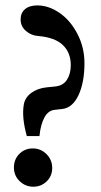

<svg xmlns="http://www.w3.org/2000/svg" viewBox="-20 -687 383 727"><path d="M81.5 -171.9Q61.5 -243.7 70.3 -292Q75.2 -318.4 99.1 -335.7Q123 -353 157.7 -356.4L188 -359.4Q218.8 -362.3 233.4 -384.8Q248 -407.2 248 -440.4Q248 -487.8 217.8 -516.6Q187.5 -545.4 124 -550.8Q97.7 -552.7 77.9 -570.1Q58.1 -587.4 58.1 -613.3Q58.1 -638.2 74.7 -652.3Q91.3 -666.5 121.1 -666.5Q164.1 -666.5 205.1 -638.4Q246.1 -610.4 272.9 -559.1Q299.8 -507.8 299.8 -447.8Q299.8 -375.5 277.6 -327.4Q255.4 -279.3 216.3 -274.4L186.5 -271Q162.6 -268.6 148.2 -242.2Q133.8 -215.8 129.4 -171.9ZM106.4 20Q76.2 20 54.4 -1Q32.7 -22 32.7 -52.7Q32.7 -84 53.5 -104.5Q74.2 -125 104 -125Q134.3 -125 156 -103.5Q177.7 -82 177.7 -50.8Q177.7 -20.5 156.7 -0.2Q135.7 20 106.4 20Z"/></svg>

Font: Elstob 18pt SemiBold
Style: Regular
Weight: 600
Designer: Peter S. Baker
Version: Version 1.015